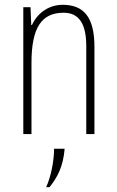

<svg xmlns="http://www.w3.org/2000/svg" viewBox="-20 -558 487 799"><path d="M77 0H111V-296C111 -445 154 -505 245 -505C308 -505 339 -460 339 -366V0H373V-363C373 -486 329 -538 241 -538C187 -538 138 -508 113 -454H110L107 -528H77ZM172 221H186C219 180 243 135 249 61H205C205 114 191 180 172 221Z"/></svg>

Font: Kathrein 37 Thin Condensed
Style: Regular
Weight: 250
Width: 3
Designer: Lazydogs Typefoundry, based on Open Sans by Ascender Corporation
Foundry: Lazydogs Typefoundry
Version: Version 1.003;PS 001.003;hotconv 1.0.88;makeotf.lib2.5.64775